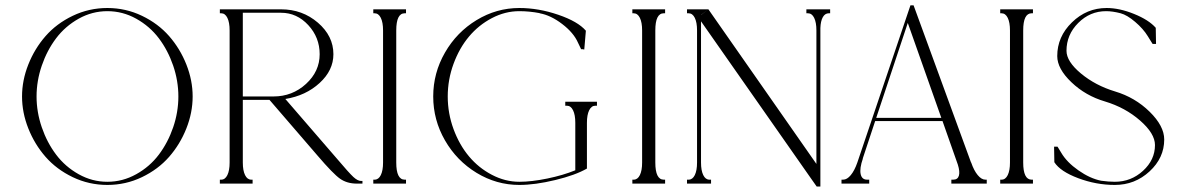

<svg xmlns="http://www.w3.org/2000/svg" viewBox="-20 -679 4369 710"><path d="M377 -6.8Q433.6 -6.8 483.6 -34.7Q533.7 -62.5 567.4 -107.2Q601.1 -151.9 620.4 -208.3Q639.6 -264.6 639.6 -322.3Q639.6 -379.9 620.4 -436.3Q601.1 -492.7 567.4 -537.4Q533.7 -582 483.6 -609.9Q433.6 -637.7 377 -637.7Q320.8 -637.7 271 -609.9Q221.2 -582 187.5 -537.4Q153.8 -492.7 134.5 -436.3Q115.2 -379.9 115.2 -322.3Q115.2 -264.6 134.5 -208.3Q153.8 -151.9 187.5 -107.2Q221.2 -62.5 271 -34.7Q320.8 -6.8 377 -6.8ZM84.7 -204.1Q61.5 -262.7 61.5 -322.3Q61.5 -381.8 84.7 -440.4Q107.9 -499 148.4 -545.4Q189 -591.8 249 -620.6Q309.1 -649.4 377 -649.4Q444.8 -649.4 504.9 -620.6Q564.9 -591.8 605.5 -545.4Q646 -499 669.2 -440.4Q692.4 -381.8 692.4 -322.3Q692.4 -262.7 669.2 -204.1Q646 -145.5 605.5 -99.1Q564.9 -52.7 504.9 -23.9Q444.8 4.9 377 4.9Q309.1 4.9 249 -23.9Q189 -52.7 148.4 -99.1Q107.9 -145.5 84.7 -204.1Z M793 -629.9V-644.5H829.1H853.5H877.9H1019.5Q1098.1 -644.5 1155.5 -595.2Q1212.9 -545.9 1212.9 -478.5Q1212.9 -418.9 1161.9 -372.1Q1110.8 -325.2 1035.2 -313L1224.6 -93.8Q1270.5 -39.6 1286.6 -24.7Q1302.7 -9.8 1315.4 -9.8H1320.3V0H1299.8Q1263.2 0 1237.5 -18.1Q1211.9 -36.1 1154.3 -103.5L976.6 -309.6H877.9V-78.1Q877.9 -48.3 886.2 -31.5Q894.5 -14.6 909.2 -14.6H914.1V0H877.9H853.5H829.1H793V-14.6H797.9Q812.5 -14.6 820.8 -31.5Q829.1 -48.3 829.1 -78.1V-566.4Q829.1 -596.2 820.8 -613Q812.5 -629.9 797.9 -629.9ZM991.2 -322.3Q1061 -322.3 1111.6 -368.7Q1162.1 -415 1162.1 -478.5Q1162.1 -540.5 1119.9 -586.2Q1077.6 -631.8 1019.5 -631.8H877.9V-322.3H965.8Z M1481.4 -644.5V-629.9H1476.6Q1445.3 -629.9 1445.3 -566.4V-78.1Q1445.3 -14.6 1476.6 -14.6H1481.4V0H1445.3H1420.9H1396.5H1360.4V-14.6H1365.2Q1379.9 -14.6 1388.2 -31.5Q1396.5 -48.3 1396.5 -78.1V-566.4Q1396.5 -596.2 1388.2 -613Q1379.9 -629.9 1365.2 -629.9H1360.4V-644.5H1396.5H1420.9H1445.3Z M2187.5 -302.7V-288.1H2181.6Q2167 -288.1 2158.7 -271.2Q2150.4 -254.4 2150.4 -224.6V-55.7Q2107.9 -31.2 2033.2 -13.2Q1958.5 4.9 1900.4 4.9Q1815.9 4.9 1742.4 -39.8Q1668.9 -84.5 1625.5 -159.9Q1582 -235.4 1582 -322.3Q1582 -409.2 1625.5 -484.6Q1668.9 -560.1 1742.4 -604.7Q1815.9 -649.4 1900.4 -649.4Q1971.2 -649.4 2044.2 -624.5Q2117.2 -599.6 2146.5 -565.4L2140.6 -496.1Q2136.7 -496.1 2134.8 -497.1H2128.9Q2120.1 -514.6 2117.2 -521.5Q2101.1 -558.1 2058.8 -590.3Q2016.6 -622.6 1975.6 -629.9V-630.4Q1937.5 -637.7 1900.4 -637.7Q1848.1 -637.7 1799.1 -612.1Q1750 -586.4 1714.4 -543.9Q1678.7 -501.5 1657.2 -443.1Q1635.7 -384.8 1635.7 -322.3Q1635.7 -259.8 1657.2 -201.4Q1678.7 -143.1 1714.4 -100.6Q1750 -58.1 1799.1 -32.5Q1848.1 -6.8 1900.4 -6.8Q1945.8 -6.8 2003.9 -18.8Q2062 -30.8 2107.4 -49.3V-224.6Q2107.4 -254.4 2099.1 -271.2Q2090.8 -288.1 2076.2 -288.1H2070.3V-302.7H2107.4H2128.9H2150.4Z M2439.5 -644.5V-629.9H2434.6Q2403.3 -629.9 2403.3 -566.4V-78.1Q2403.3 -14.6 2434.6 -14.6H2439.5V0H2403.3H2378.9H2354.5H2318.4V-14.6H2323.2Q2337.9 -14.6 2346.2 -31.5Q2354.5 -48.3 2354.5 -78.1V-566.4Q2354.5 -596.2 2346.2 -613Q2337.9 -629.9 2323.2 -629.9H2318.4V-644.5H2354.5H2378.9H2403.3Z M3049.8 -644.5V-629.9H3044.9Q3030.8 -629.9 3022.7 -615.5Q3014.6 -601.1 3013.7 -575.2V-566.4V-40V10.7H3000L2976.6 -22.5L2572.3 -600.1V-78.1Q2572.3 -48.3 2580.6 -31.5Q2588.9 -14.6 2603.5 -14.6H2609.4V0H2572.3H2564.5H2557.6H2520.5V-14.6H2526.4Q2541 -14.6 2549.3 -31.5Q2557.6 -48.3 2557.6 -78.1V-566.4Q2557.6 -596.2 2549.3 -613Q2541 -629.9 2526.4 -629.9H2520.5V-644.5H2557.6H2564.5H2572.3H2599.6L2572.3 -624V-623.5L2599.6 -644.5L2999 -72.8V-566.4Q2999 -596.2 2990.7 -613Q2982.4 -629.9 2967.8 -629.9H2961.9V-644.5H2999H3005.9H3013.7Z M3628.9 -14.6V0H3599.6H3573.2H3546.9H3498V-14.6H3504.9Q3521.5 -14.6 3525.9 -29.3Q3530.3 -43.9 3522 -70.3L3465.3 -231.4H3216.3L3170.4 -92.8H3170.9Q3158.2 -56.2 3162.6 -35.4Q3167 -14.6 3186.5 -14.6H3194.3V0H3139.6H3131.8H3124H3091.8V-14.6H3097.7Q3112.3 -14.6 3126.2 -31.5Q3140.1 -48.3 3150.4 -78.1L3346.7 -659.2H3358.4L3570.8 -78.1H3571.3Q3581.5 -48.3 3595.5 -31.5Q3609.4 -14.6 3624 -14.6ZM3460.9 -243.2 3336.9 -594.2 3220.2 -243.2Z M3799.8 -644.5V-629.9H3794.9Q3763.7 -629.9 3763.7 -566.4V-78.1Q3763.7 -14.6 3794.9 -14.6H3799.8V0H3763.7H3739.3H3714.8H3678.7V-14.6H3683.6Q3698.2 -14.6 3706.5 -31.5Q3714.8 -48.3 3714.8 -78.1V-566.4Q3714.8 -596.2 3706.5 -613Q3698.2 -629.9 3683.6 -629.9H3678.7V-644.5H3714.8H3739.3H3763.7Z M3877.9 -136.7H3890.6Q3898.4 -123 3904.3 -114.3Q3924.8 -79.1 3967.8 -49.1Q4010.7 -19 4051.8 -10.7Q4079.1 -6.8 4102.5 -6.8Q4162.6 -6.8 4206.8 -47.4Q4251 -87.9 4251 -142.6Q4251 -185.1 4196 -233.2Q4141.1 -281.2 4066.4 -303.7Q3994.6 -324.7 3942.1 -374.8Q3889.6 -424.8 3889.6 -471.7Q3889.6 -543.5 3944.1 -596.4Q3998.5 -649.4 4072.3 -649.4Q4119.6 -649.4 4173.8 -627.4Q4228 -605.5 4253.9 -576.2L4247.1 -570.3L4253.9 -576.2L4254.9 -516.6H4242.2Q4240.2 -519.5 4237.1 -524.7Q4233.9 -529.8 4230 -536.1Q4226.1 -542.5 4224.6 -544.9Q4207.5 -572.8 4177.7 -598.1Q4147.9 -623.5 4124 -629.9Q4094.2 -637.7 4070.3 -637.7Q4010.7 -637.7 3967.3 -594.2Q3923.8 -550.8 3923.8 -491.2Q3923.8 -451.7 3977.3 -407.2Q4030.8 -362.8 4103.5 -340.8Q4177.2 -318.8 4231.2 -265.9Q4285.2 -212.9 4285.2 -163.1Q4285.2 -95.2 4231 -45.2Q4176.8 4.9 4102.5 4.9Q4033.7 4.9 3967.3 -20Q3900.9 -44.9 3878.9 -79.1Z"/></svg>

Font: Elaris
Style: Regular
Weight: 500
Version: Version 1.0